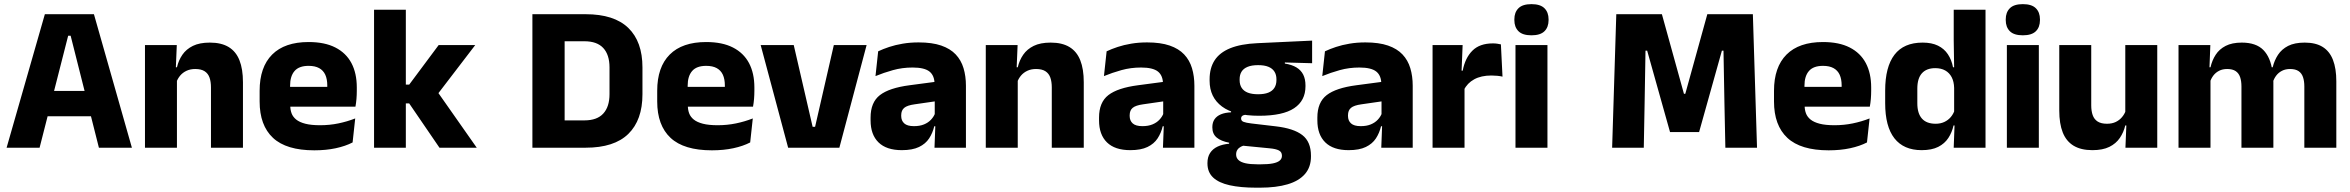

<svg xmlns="http://www.w3.org/2000/svg" viewBox="-20 -707 11250 919"><path d="M169.5 0H11.6L194.7 -639H429.6L611.3 0H453.4L318.1 -536.1H306.3ZM454.8 -150.6H167.1V-271.9H454.8Z M1142.9 0H989.8V-288.8Q989.8 -315.9 982.9 -335.6Q975.9 -355.4 959.4 -366Q942.9 -376.7 914.5 -376.7Q890.9 -376.7 872.9 -368.2Q854.9 -359.8 842.8 -345.6Q830.7 -331.4 824.4 -313.5L800.8 -385H827Q834.8 -418.5 853.1 -445.1Q871.4 -471.7 903.3 -487.4Q935.3 -503.1 984.4 -503.1Q1039.4 -503.1 1074.4 -481.9Q1109.4 -460.7 1126.1 -418.7Q1142.9 -376.6 1142.9 -313.3ZM826.9 0H673.9V-491.4H826.2L821.1 -368.6L826.9 -354.2Z M1484.5 12.5Q1350.4 12.5 1286.6 -47.2Q1222.7 -107 1222.7 -221.4V-272.5Q1222.7 -385.7 1282.6 -445.8Q1342.4 -505.8 1457.2 -505.8Q1534 -505.8 1585.1 -479.7Q1636.3 -453.6 1662.1 -405.1Q1687.8 -356.5 1687.8 -288.5V-272.1Q1687.8 -253 1686.2 -233.3Q1684.5 -213.5 1681.3 -196.4H1543.6Q1545.3 -225.6 1545.9 -251.4Q1546.5 -277.2 1546.5 -297.9Q1546.5 -328.3 1537 -349.2Q1527.4 -370 1507.7 -380.9Q1488 -391.8 1457.2 -391.8Q1411.2 -391.8 1389.9 -367.1Q1368.5 -342.4 1368.5 -296.9V-252L1369.4 -235.3V-200.5Q1369.4 -181.3 1375.7 -164.4Q1382 -147.5 1397.8 -134.7Q1413.7 -121.9 1441.4 -114.8Q1469.2 -107.6 1512.1 -107.6Q1557.4 -107.6 1599.5 -116.3Q1641.6 -125 1680.2 -140.1L1667.7 -25.2Q1633.7 -7.5 1587.1 2.5Q1540.6 12.5 1484.5 12.5ZM1650.5 -196.4H1303.7V-291.2H1650.5Z M2261.9 0H2083.5L1938.5 -212.1H1898.7V-302.1H1938.7L2079.7 -491.4H2254.8L2067.9 -247.3V-276.5ZM1922.5 0H1770.4V-660.3H1922.5Z M2783.1 0H2637.9V-130.8H2777.5Q2837.7 -130.8 2867.5 -163.4Q2897.4 -195.9 2897.4 -256.4V-384.3Q2897.4 -444.9 2867.5 -477.2Q2837.7 -509.5 2777.5 -509.5H2637.7V-639H2783.1Q2919.5 -639 2987.3 -573.4Q3055.1 -507.7 3055.1 -384.4V-255.9Q3055.1 -132.3 2987.5 -66.1Q2919.9 0 2783.1 0ZM2682.6 0H2528.3V-639H2682.6Z M3387.5 12.5Q3253.4 12.5 3189.6 -47.2Q3125.7 -107 3125.7 -221.4V-272.5Q3125.7 -385.7 3185.6 -445.8Q3245.4 -505.8 3360.2 -505.8Q3437 -505.8 3488.1 -479.7Q3539.3 -453.6 3565.1 -405.1Q3590.8 -356.5 3590.8 -288.5V-272.1Q3590.8 -253 3589.2 -233.3Q3587.5 -213.5 3584.3 -196.4H3446.6Q3448.3 -225.6 3448.9 -251.4Q3449.5 -277.2 3449.5 -297.9Q3449.5 -328.3 3440 -349.2Q3430.4 -370 3410.7 -380.9Q3391 -391.8 3360.2 -391.8Q3314.2 -391.8 3292.9 -367.1Q3271.5 -342.4 3271.5 -296.9V-252L3272.4 -235.3V-200.5Q3272.4 -181.3 3278.7 -164.4Q3285 -147.5 3300.8 -134.7Q3316.7 -121.9 3344.4 -114.8Q3372.2 -107.6 3415.1 -107.6Q3460.4 -107.6 3502.5 -116.3Q3544.6 -125 3583.2 -140.1L3570.7 -25.2Q3536.7 -7.5 3490.1 2.5Q3443.6 12.5 3387.5 12.5ZM3553.5 -196.4H3206.7V-291.2H3553.5Z M3869.6 -100.1H3881.4L3971.1 -491.4H4128L3997.6 0H3752.4L3620.9 -491.4H3779.2Z M4603.4 0H4452.9L4457.6 -123L4454.1 -130.7V-284L4453.2 -303.9Q4453.2 -345.1 4429 -364.5Q4404.8 -383.8 4348.3 -383.8Q4298.8 -383.8 4254.3 -371.4Q4209.8 -359 4170.5 -342.8L4183.3 -461.4Q4206.8 -472.5 4236.2 -482.3Q4265.7 -492.1 4301.1 -498Q4336.4 -504 4376.9 -504Q4441.5 -504 4485.1 -489Q4528.6 -474 4554.5 -446.4Q4580.5 -418.8 4591.9 -380.6Q4603.4 -342.5 4603.4 -296.4ZM4296.5 11.7Q4222.9 11.7 4185 -25.4Q4147 -62.6 4147 -131V-144.3Q4147 -217.1 4191.6 -251.7Q4236.3 -286.3 4333.8 -299L4465.8 -316.5L4474.8 -224.6L4357.8 -207.7Q4322.3 -202.8 4308 -190.8Q4293.6 -178.8 4293.6 -155.4V-151.8Q4293.6 -129.5 4308.1 -116.4Q4322.6 -103.2 4354.6 -103.2Q4382.5 -103.2 4402.6 -111.5Q4422.8 -119.8 4435.9 -133.8Q4449.1 -147.7 4455.6 -164.4L4477.1 -102.7H4451.8Q4444.1 -70.3 4427.2 -44.5Q4410.3 -18.6 4378.9 -3.5Q4347.6 11.7 4296.5 11.7Z M5167.4 0H5014.3V-288.8Q5014.3 -315.9 5007.4 -335.6Q5000.4 -355.4 4983.9 -366Q4967.4 -376.7 4939 -376.7Q4915.4 -376.7 4897.4 -368.2Q4879.4 -359.8 4867.3 -345.6Q4855.2 -331.4 4848.9 -313.5L4825.3 -385H4851.5Q4859.3 -418.5 4877.6 -445.1Q4895.9 -471.7 4927.8 -487.4Q4959.8 -503.1 5008.9 -503.1Q5063.9 -503.1 5098.9 -481.9Q5133.9 -460.7 5150.6 -418.7Q5167.4 -376.6 5167.4 -313.3ZM4851.4 0H4698.4V-491.4H4850.7L4845.6 -368.6L4851.4 -354.2Z M5696.9 0H5546.4L5551.1 -123L5547.6 -130.7V-284L5546.7 -303.9Q5546.7 -345.1 5522.5 -364.5Q5498.3 -383.8 5441.8 -383.8Q5392.3 -383.8 5347.8 -371.4Q5303.3 -359 5264 -342.8L5276.8 -461.4Q5300.3 -472.5 5329.7 -482.3Q5359.2 -492.1 5394.6 -498Q5429.9 -504 5470.4 -504Q5535 -504 5578.6 -489Q5622.1 -474 5648 -446.4Q5674 -418.8 5685.4 -380.6Q5696.9 -342.5 5696.9 -296.4ZM5390 11.7Q5316.4 11.7 5278.5 -25.4Q5240.5 -62.6 5240.5 -131V-144.3Q5240.5 -217.1 5285.1 -251.7Q5329.8 -286.3 5427.3 -299L5559.3 -316.5L5568.3 -224.6L5451.3 -207.7Q5415.8 -202.8 5401.5 -190.8Q5387.1 -178.8 5387.1 -155.4V-151.8Q5387.1 -129.5 5401.6 -116.4Q5416.1 -103.2 5448.1 -103.2Q5476 -103.2 5496.1 -111.5Q5516.3 -119.8 5529.4 -133.8Q5542.6 -147.7 5549.1 -164.4L5570.6 -102.7H5545.3Q5537.6 -70.3 5520.7 -44.5Q5503.8 -18.6 5472.4 -3.5Q5441.1 11.7 5390 11.7Z M6006.8 -152.9Q5888.4 -152.9 5829.1 -197.1Q5769.7 -241.2 5769.7 -320.6V-327.2Q5769.7 -381.2 5793.8 -418.4Q5817.9 -455.6 5868.5 -476.2Q5919.1 -496.7 5998 -500.3L6260.4 -512.6V-404.4L6129.9 -408V-402.8Q6163.5 -397.4 6185.3 -384.3Q6207.2 -371.1 6217.9 -349.7Q6228.6 -328.3 6228.6 -297.7V-294Q6228.6 -225.3 6174.4 -189.1Q6120.2 -152.9 6006.8 -152.9ZM5999.3 79.5H6014.6Q6050.4 79.5 6072.6 75.1Q6094.8 70.6 6105.3 61.6Q6115.9 52.6 6115.9 39.2V38Q6115.9 20.5 6101.2 13Q6086.5 5.5 6057 2.9L5911.8 -11.3L5945.3 -13.4Q5930.7 -10.8 5919.8 -5Q5908.9 0.8 5902.8 9.9Q5896.7 19 5896.7 31.9V32.9Q5896.7 48.2 5907.6 58.7Q5918.5 69.2 5941.3 74.4Q5964 79.5 5999.3 79.5ZM6011.2 191.3H5991.9Q5917.8 191.3 5865.7 179.7Q5813.6 168.1 5786.5 142.6Q5759.4 117 5759.4 75.2V73.2Q5759.4 44.7 5772 25.2Q5784.6 5.7 5808 -5.4Q5831.5 -16.4 5863.2 -19V-24Q5824.6 -31.2 5803.7 -48.6Q5782.8 -66 5782.8 -97.4V-98.2Q5782.8 -120.7 5793.2 -136Q5803.6 -151.3 5823.7 -159.8Q5843.7 -168.2 5872.5 -169.3V-186.2L5985.6 -157.7L5952.3 -158.2Q5935 -158 5927.7 -153.5Q5920.5 -148.9 5920.5 -140.1V-139.6Q5920.5 -128.4 5932.2 -123.8Q5943.9 -119.1 5970.3 -116L6086.9 -102.3Q6172.1 -92.4 6213.5 -60.5Q6254.9 -28.6 6254.9 38.3V41.5Q6254.9 92.7 6226.2 125.8Q6197.6 159 6143.2 175.1Q6088.8 191.3 6011.2 191.3ZM6001.8 -255.9Q6031.6 -255.9 6050.9 -263.6Q6070.2 -271.4 6079.9 -286.6Q6089.6 -301.8 6089.6 -323.5V-327.8Q6089.6 -349.4 6079.9 -364.4Q6070.3 -379.5 6051.2 -387.3Q6032 -395.2 6002.2 -395.2H6001.5Q5971.1 -395.2 5951.6 -387.1Q5932 -379 5922.7 -364.1Q5913.4 -349.1 5913.4 -327.7V-323.5Q5913.4 -301.8 5923.1 -286.6Q5932.8 -271.4 5952.4 -263.6Q5972 -255.9 6001.8 -255.9Z M6741.9 0H6591.4L6596.1 -123L6592.6 -130.7V-284L6591.7 -303.9Q6591.7 -345.1 6567.5 -364.5Q6543.3 -383.8 6486.8 -383.8Q6437.3 -383.8 6392.8 -371.4Q6348.3 -359 6309 -342.8L6321.8 -461.4Q6345.3 -472.5 6374.7 -482.3Q6404.2 -492.1 6439.6 -498Q6474.9 -504 6515.4 -504Q6580 -504 6623.6 -489Q6667.1 -474 6693 -446.4Q6719 -418.8 6730.4 -380.6Q6741.9 -342.5 6741.9 -296.4ZM6435 11.7Q6361.4 11.7 6323.5 -25.4Q6285.5 -62.6 6285.5 -131V-144.3Q6285.5 -217.1 6330.1 -251.7Q6374.8 -286.3 6472.3 -299L6604.3 -316.5L6613.3 -224.6L6496.3 -207.7Q6460.8 -202.8 6446.5 -190.8Q6432.1 -178.8 6432.1 -155.4V-151.8Q6432.1 -129.5 6446.6 -116.4Q6461.1 -103.2 6493.1 -103.2Q6521 -103.2 6541.1 -111.5Q6561.3 -119.8 6574.4 -133.8Q6587.6 -147.7 6594.1 -164.4L6615.6 -102.7H6590.3Q6582.6 -70.3 6565.7 -44.5Q6548.8 -18.6 6517.4 -3.5Q6486.1 11.7 6435 11.7Z M6986.9 -276 6945 -368.9H6981.2Q6992.9 -430 7027.7 -464.6Q7062.4 -499.3 7125.8 -499.3Q7136.9 -499.3 7146.2 -497.9Q7155.6 -496.5 7164 -494.6L7171.7 -340.2Q7161.1 -342.8 7147 -344.2Q7132.9 -345.6 7118.5 -345.6Q7069.5 -345.6 7036.1 -327.3Q7002.7 -309 6986.9 -276ZM6989.9 0H6836.9V-491.4H6980.8L6974.5 -334.7L6989.9 -332.5Z M7386.8 0H7233.8V-491.4H7386.8ZM7310.3 -538Q7267.7 -538 7248.1 -557.6Q7228.4 -577.3 7228.4 -610.9V-614.3Q7228.4 -648 7248.1 -667.6Q7267.7 -687.2 7310.3 -687.2Q7352.6 -687.2 7372.4 -667.6Q7392.2 -648 7392.2 -614.3V-610.9Q7392.2 -576.8 7372.4 -557.4Q7352.6 -538 7310.3 -538Z M7847.9 0H7696.4L7716.3 -639H7934.6L8040.1 -258.1H8046.6L8152 -639H8370L8389.9 0H8238.4L8234 -209.5L8229.4 -464.5H8221.8L8112.7 -75H7973.5L7864.1 -464.5H7856.1L7851.8 -209Z M8733 12.5Q8598.9 12.5 8535.1 -47.2Q8471.2 -107 8471.2 -221.4V-272.5Q8471.2 -385.7 8531.1 -445.8Q8590.9 -505.8 8705.7 -505.8Q8782.5 -505.8 8833.6 -479.7Q8884.8 -453.6 8910.6 -405.1Q8936.3 -356.5 8936.3 -288.5V-272.1Q8936.3 -253 8934.7 -233.3Q8933 -213.5 8929.8 -196.4H8792.1Q8793.8 -225.6 8794.4 -251.4Q8795 -277.2 8795 -297.9Q8795 -328.3 8785.5 -349.2Q8775.9 -370 8756.2 -380.9Q8736.5 -391.8 8705.7 -391.8Q8659.7 -391.8 8638.4 -367.1Q8617 -342.4 8617 -296.9V-252L8617.9 -235.3V-200.5Q8617.9 -181.3 8624.2 -164.4Q8630.5 -147.5 8646.3 -134.7Q8662.2 -121.9 8689.9 -114.8Q8717.7 -107.6 8760.6 -107.6Q8805.9 -107.6 8848 -116.3Q8890.1 -125 8928.7 -140.1L8916.2 -25.2Q8882.2 -7.5 8835.6 2.5Q8789.1 12.5 8733 12.5ZM8899 -196.4H8552.2V-291.2H8899Z M9177.8 11.7Q9092 11.7 9047.6 -44.9Q9003.3 -101.4 9003.3 -213.2V-273.3Q9003.3 -386.8 9047.8 -444.9Q9092.3 -503.1 9182.5 -503.1Q9226.3 -503.1 9256 -488.5Q9285.7 -473.9 9303.3 -447.5Q9321 -421.1 9328.1 -385H9369.7L9333.4 -286.2Q9332.6 -316.4 9321.7 -337.4Q9310.7 -358.4 9290.9 -369.6Q9271.1 -380.8 9243 -380.8Q9201.2 -380.8 9179.2 -356.3Q9157.2 -331.8 9157.2 -283.1V-212.6Q9157.2 -164.1 9179.3 -139.4Q9201.3 -114.7 9244.8 -114.7Q9268.1 -114.7 9286.4 -123.2Q9304.6 -131.7 9317.2 -146.5Q9329.8 -161.4 9336 -180.3L9373.3 -106.4H9330.5Q9323.2 -73.5 9305.7 -46.6Q9288.1 -19.7 9257.2 -4Q9226.2 11.7 9177.8 11.7ZM9483.6 0H9331.3L9336 -124.3L9333.4 -150.7V-349.5L9333.6 -371L9331.4 -513.7V-660.3H9483.6Z M9738.8 0H9585.8V-491.4H9738.8ZM9662.3 -538Q9619.7 -538 9600.1 -557.6Q9580.4 -577.3 9580.4 -610.9V-614.3Q9580.4 -648 9600.1 -667.6Q9619.7 -687.2 9662.3 -687.2Q9704.6 -687.2 9724.4 -667.6Q9744.2 -648 9744.2 -614.3V-610.9Q9744.2 -576.8 9724.4 -557.4Q9704.6 -538 9662.3 -538Z M9836.6 -491.4H9989.6V-202.7Q9989.6 -175.7 9996.6 -155.9Q10003.6 -136.1 10020.1 -125.4Q10036.7 -114.7 10065 -114.7Q10089.1 -114.7 10106.9 -123.2Q10124.6 -131.7 10136.7 -146.1Q10148.9 -160.5 10155 -177.9L10178.7 -106.4H10152.5Q10144.7 -73.5 10126.4 -46.6Q10108.1 -19.7 10076.3 -4Q10044.5 11.7 9995.1 11.7Q9940.6 11.7 9905.3 -9.5Q9870.1 -30.8 9853.3 -72.9Q9836.6 -115 9836.6 -178.1ZM10152.6 -491.4H10305.6V0H10153.3L10158.3 -122.9L10152.6 -137.2Z M11162.7 0H11009.6V-293Q11009.6 -318.8 11003.3 -337.6Q10997 -356.4 10982.2 -366.5Q10967.3 -376.7 10941.5 -376.7Q10919.3 -376.7 10902.8 -368.2Q10886.3 -359.8 10875.4 -345.6Q10864.4 -331.4 10859 -313.5L10844.3 -385H10858.2Q10866.1 -418 10883.6 -444.7Q10901.1 -471.4 10932 -487.3Q10963 -503.1 11011.4 -503.1Q11064 -503.1 11097.3 -482.4Q11130.6 -461.7 11146.6 -420.4Q11162.7 -379.2 11162.7 -317.6ZM10560.4 0H10407.4V-491.4H10559.7L10554.6 -359.2L10560.4 -354.2ZM10861.4 0H10708.6V-293Q10708.6 -318.8 10702.3 -337.6Q10695.9 -356.4 10681.1 -366.5Q10666.2 -376.7 10640.4 -376.7Q10618.2 -376.7 10601.7 -368.2Q10585.2 -359.8 10574.3 -345.6Q10563.4 -331.4 10557.9 -313.5L10534.3 -385H10560.5Q10568.1 -418.5 10585.4 -445.1Q10602.6 -471.7 10633.1 -487.4Q10663.6 -503.1 10710.1 -503.1Q10778.5 -503.1 10813.3 -467.8Q10848.1 -432.4 10856.8 -365.4Q10858.3 -355.6 10859.9 -341.2Q10861.4 -326.7 10861.4 -315.2Z"/></svg>

Font: Anek Devanagari Medium
Style: Regular
Weight: 500
Designer: Kailash Malviya (Devanagari) & Yesha Goshar (Latin)
Foundry: Ek Type
Version: Version 1.003